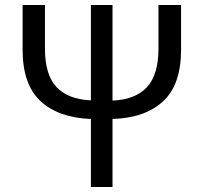

<svg xmlns="http://www.w3.org/2000/svg" viewBox="-20 -753 820 773"><path d="M346 0V-274Q215 -279 143 -346Q71 -413 71 -553V-733H161V-557Q161 -452 207.5 -402.5Q254 -353 346 -349V-733H433V-348Q525 -352 571.5 -402Q618 -452 618 -557V-733H709V-553Q709 -412 636.5 -345Q564 -278 433 -274V0Z"/></svg>

Font: Gothic Nguyen
Style: Regular
Weight: 400
Designer: MORI Takayuki
Version: Version 1.220;July 21, 2023;FontCreator 14.0.0.2814 64-bit